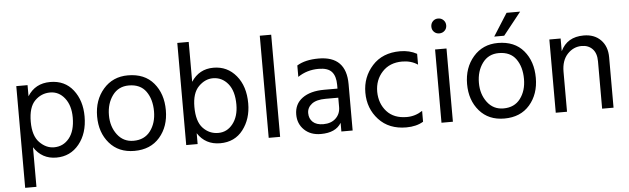

<svg xmlns="http://www.w3.org/2000/svg" viewBox="-53 -922 4337 1324"><g transform="rotate(-5 2115.0 -260.5)"><path d="M151 197H73V-507H151V-430Q204 -515 308 -515Q409 -515 466.5 -441.5Q524 -368 524 -258Q524 -141 463.5 -66.5Q403 8 306 8Q206 8 151 -77ZM151 -253Q151 -156 196 -110Q241 -64 296 -64Q360 -64 401 -114.5Q442 -165 442 -258Q442 -341 402 -392Q362 -443 301 -443Q240 -443 195.5 -398.5Q151 -354 151 -253Z M1086 -252Q1086 -139 1022 -65Q958 9 846 9Q737 9 673.5 -64.5Q610 -138 610 -250Q610 -363 675.5 -438.5Q741 -514 846 -514Q961 -514 1023.5 -440Q1086 -366 1086 -252ZM692 -251Q692 -172 734 -116.5Q776 -61 846 -61Q922 -61 963 -115.5Q1004 -170 1004 -251Q1004 -335 965 -389.5Q926 -444 846 -444Q774 -444 733 -388Q692 -332 692 -251Z M1284 0H1205V-707H1284V-431Q1339 -515 1438 -515Q1534 -515 1595 -441.5Q1656 -368 1656 -249Q1656 -142 1598.5 -67Q1541 8 1440 8Q1338 8 1284 -75ZM1284 -257Q1284 -156 1327.5 -110Q1371 -64 1433 -64Q1494 -64 1534 -115Q1574 -166 1574 -248Q1574 -342 1532.5 -392.5Q1491 -443 1428 -443Q1374 -443 1329 -398Q1284 -353 1284 -257Z M1855 0H1776V-707H1855Z M2160 -61Q2214 -61 2246 -91.5Q2278 -122 2278 -169V-234H2190Q2126 -234 2094 -209Q2062 -184 2062 -146Q2062 -108 2087 -84.5Q2112 -61 2160 -61ZM2279 -60Q2240 5 2137 5Q2066 5 2022.5 -37Q1979 -79 1979 -143Q1979 -216 2034.5 -256.5Q2090 -297 2186 -297H2278V-323Q2278 -383 2251 -413.5Q2224 -444 2160 -444Q2079 -444 2016 -401V-480Q2073 -515 2166 -515Q2357 -515 2357 -321V0H2279Z M2846 -18Q2798 11 2728 11Q2608 11 2537.5 -65.5Q2467 -142 2467 -252Q2467 -360 2537.5 -438Q2608 -516 2730 -516Q2795 -516 2846 -488V-413Q2800 -444 2738 -444Q2652 -444 2600.5 -388.5Q2549 -333 2549 -251Q2550 -169 2599 -114.5Q2648 -60 2738 -60Q2796 -60 2846 -93Z M3051 0H2972V-507H3051ZM3048 -703Q3063 -688 3063 -666Q3063 -644 3048 -629.5Q3033 -615 3011 -615Q2989 -615 2974.5 -629.5Q2960 -644 2960 -666Q2960 -688 2974.5 -703Q2989 -718 3011 -718Q3033 -718 3048 -703Z M3647 -252Q3647 -139 3583 -65Q3519 9 3407 9Q3298 9 3234.5 -64.5Q3171 -138 3171 -250Q3171 -363 3236.5 -438.5Q3302 -514 3407 -514Q3522 -514 3584.5 -440Q3647 -366 3647 -252ZM3253 -251Q3253 -172 3295 -116.5Q3337 -61 3407 -61Q3483 -61 3524 -115.5Q3565 -170 3565 -251Q3565 -335 3526 -389.5Q3487 -444 3407 -444Q3335 -444 3294 -388Q3253 -332 3253 -251ZM3455 -560H3386L3485 -716H3579Z M4163 0H4084V-328Q4084 -384 4055.5 -413.5Q4027 -443 3981 -443Q3924 -443 3882.5 -399Q3841 -355 3841 -277V0H3763V-507H3841V-419Q3886 -514 4001 -514Q4075 -514 4119 -469Q4163 -424 4163 -349Z"/></g></svg>

Font: Hind Madurai
Style: Regular
Weight: 400
Designer: Jyotish Sonowal
Foundry: Indian Type Foundry
Version: Version 1.001;PS 1.0;hotconv 1.0.86;makeotf.lib2.5.63406; tt